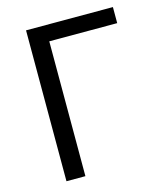

<svg xmlns="http://www.w3.org/2000/svg" viewBox="-110 -817 777 901"><g transform="rotate(-15 278.5 -366.5)"><path d="M101 0H193V-655H523V-733H101Z"/></g></svg>

Font: ChiuKong Gothic CL
Style: Regular
Weight: 400
Designer: Ryoko NISHIZUKA 西塚涼子 (kana, bopomofo & ideographs); Paul D. Hunt (Latin, Greek & Cyrillic); Sandoll Communications 산돌커뮤니
Foundry: Adobe
Version: Version 1.300